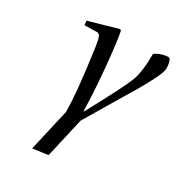

<svg xmlns="http://www.w3.org/2000/svg" viewBox="-177 -615 896 970"><g transform="rotate(30 271.0 -130.0)"><path d="M71 -454 239 -502 247 -498Q259 -438 272 -298.5Q285 -159 287 -51H290Q405 -263 425.5 -318Q446 -373 446 -477Q483 -502 524 -502Q528 -502 532 -495.5Q536 -489 539 -475.5Q542 -462 542 -446Q542 -405 425 -215L298 -2L245 230L156 242L212 -2Q212 -115 177 -363Q171 -404 164.5 -418Q158 -432 142 -431L74 -429Z"/></g></svg>

Font: Heuristica
Style: Italic
Weight: 400
Italic angle: -13°
Version: Version 1.0.2